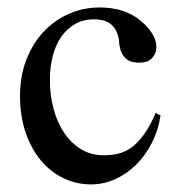

<svg xmlns="http://www.w3.org/2000/svg" viewBox="-20 -480 484 515"><path d="M410.6 -169.9Q404.3 -129.4 386.7 -95.5Q369.1 -61.5 344 -37.1Q318.8 -12.7 288.1 1Q257.3 14.6 224.1 14.6Q184.6 14.6 149.9 -2.2Q115.2 -19 89.4 -50Q63.5 -81.1 48.6 -125Q33.7 -168.9 33.7 -223.1Q33.7 -276.4 50.8 -320.1Q67.9 -363.8 96.9 -394.8Q126 -425.8 164.8 -442.9Q203.6 -460 247.1 -460Q314 -460 356 -425.3Q377 -408.2 388.2 -390.1Q399.4 -372.1 399.4 -353.5Q399.4 -336.4 387.9 -324.2Q376.5 -312 353.5 -312Q346.2 -312 337.4 -313.5Q328.6 -314.9 320.6 -320.6Q312.5 -326.2 306.6 -337.6Q300.8 -349.1 299.3 -369.1Q296.9 -395.5 281 -411.9Q265.1 -428.2 231.4 -428.2Q203.6 -428.2 181.6 -415.8Q159.7 -403.3 144.5 -381.6Q129.4 -359.9 121.6 -330.1Q113.8 -300.3 113.8 -265.6Q113.8 -226.1 123.3 -189.5Q132.8 -152.8 151.4 -124.8Q169.9 -96.7 196.8 -80.1Q223.6 -63.5 258.8 -63.5Q279.3 -63.5 298.1 -68.1Q316.9 -72.8 334 -85.4Q351.1 -98.1 366.9 -120.4Q382.8 -142.6 397.5 -177.2Z"/></svg>

Font: Doulos SIL CyrE
Style: Regular
Weight: 400
Designer: Walt Agee, Victor Gaultney, Peter Martin, Debbi Hosken, Becca Hirsbrunner
Foundry: SIL International
Version: Version 5.000